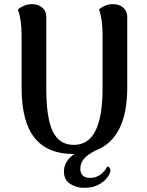

<svg xmlns="http://www.w3.org/2000/svg" viewBox="-20 -728 710 925"><path d="M593 -647V-306Q593 -62 441 -3Q404 15 385.5 36Q367 57 367 84Q367 129 414 129Q467 129 498 73Q512 80 512 93Q512 100 510 104Q498 135 465 156Q432 177 386 177Q349 177 318.5 158Q288 139 288 98Q288 49 338 14H335Q209 14 146.5 -64Q84 -142 84 -306V-560Q84 -634 66 -682Q77 -692 95 -700Q113 -708 135 -708Q164 -708 183.5 -691.5Q203 -675 203 -647V-301Q203 -159 234.5 -94.5Q266 -30 335 -30Q406 -30 440 -98Q474 -166 474 -301V-560Q474 -637 457 -682Q467 -692 484.5 -700Q502 -708 525 -708Q554 -708 573.5 -691.5Q593 -675 593 -647Z"/></svg>

Font: Arima Madurai ExtraBold
Style: Regular
Weight: 800
Designer: Joana Correia and Natanael Gama
Foundry: NDISCOVER
Version: Version 1.019